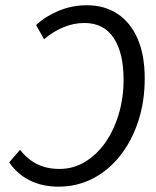

<svg xmlns="http://www.w3.org/2000/svg" viewBox="-20 -688 585 720"><path d="M199.2 12Q139.1 12 91.9 -11.4Q44.6 -34.8 14.5 -79.1L55.1 -126Q82.3 -91.3 118.4 -72.9Q154.5 -54.5 203.4 -54.5Q254.5 -54.5 298.3 -80.7Q342.1 -107 374.6 -152.9Q407 -198.8 425.2 -259.9Q443.4 -320.9 443.4 -389.6Q443.4 -489.8 406.2 -545.8Q369 -601.8 296.4 -601.8Q256.6 -601.8 217.7 -585.7Q178.9 -569.6 145.2 -540.9L115.4 -594Q149.1 -626 199.3 -647.2Q249.5 -668.3 305.8 -668.3Q371.6 -668.3 420.4 -636.3Q469.1 -604.3 495.9 -543.1Q522.7 -482 522.7 -393.6Q522.7 -307 498.5 -233.4Q474.2 -159.7 430.8 -104.4Q387.3 -49.1 328.1 -18.5Q269 12 199.2 12Z"/></svg>

Font: Source Sans 3
Style: Italic
Weight: 200
Italic angle: -11°
Designer: Paul D. Hunt
Foundry: Adobe
Version: Version 3.046;hotconv 1.0.118;makeotfexe 2.5.65603